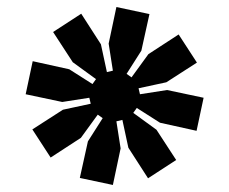

<svg xmlns="http://www.w3.org/2000/svg" viewBox="-20 -623 652 546"><path d="M401 -116 345 -203 328 -282 311 -278 323 -201 301 -97 207 -117 230 -221 272 -287 258 -297 210 -231 124 -175 72 -255 159 -311 238 -328 234 -345 157 -333 53 -355 73 -449 177 -426 243 -384 253 -398 187 -446 131 -532 211 -584 267 -497 284 -418 301 -422 289 -499 311 -603 405 -583 382 -479 340 -413 354 -403 402 -469 488 -525 540 -445 453 -389 374 -372 378 -355 455 -367 559 -345 539 -251 435 -274 369 -316 359 -302 425 -254 481 -168Z"/></svg>

Font: Space Mono
Style: Bold Italic
Weight: 700
Italic angle: -12°
Monospace: yes
Designer: Colophon Foundry / Benjamin Critton
Foundry: Colophon Foundry
Version: Version 1.000;PS 1.000;hotconv 1.0.81;makeotf.lib2.5.63406